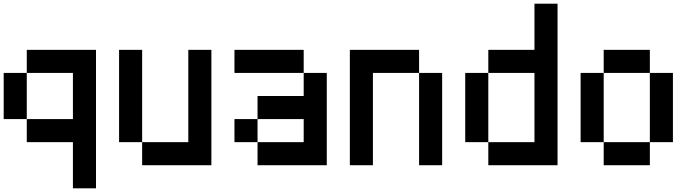

<svg xmlns="http://www.w3.org/2000/svg" viewBox="-20 -895 3790 1040"><path d="M0 -250V-500H125V-250ZM500 125H375V-125H125V-250H375V-500H125V-625H500Z M625 -125V-625H750V-125ZM1125 0H750V-125H1000V-625H1125Z M1250 -125V-250H1375V-125ZM1250 -500V-625H1625V-500ZM1375 -250V-375H1625V-500H1750V0H1375V-125H1625V-250Z M1875 0V-625H2250V-500H2000V0ZM2375 0H2250V-500H2375Z M2500 -125V-500H2625V-125ZM3000 0H2625V-125H2875V-500H2625V-625H2875V-875H3000Z M3125 -125V-500H3250V-125ZM3625 -125H3500V-500H3625ZM3250 -125H3500V0H3250ZM3250 -500V-625H3500V-500Z"/></svg>

Font: Galmuri7 Regular
Style: Regular
Weight: 400
Designer: Lee Minseo (quiple)
Version: Version 2.399;hotconv 1.1.1;makeotfexe 2.6.0 DEVELOPMENT